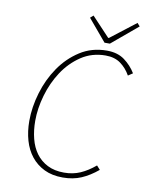

<svg xmlns="http://www.w3.org/2000/svg" viewBox="-93 -909 785 990"><g transform="rotate(10 300.0 -414.0)"><path d="M304 12Q248 12 207 -8Q166 -28 138.5 -62.5Q111 -97 97.5 -144Q84 -191 84 -246Q84 -318 106.5 -393.5Q129 -469 171.5 -531Q214 -593 275.5 -632.5Q337 -672 416 -672Q472 -672 508.5 -645Q545 -618 568 -580L544 -564Q524 -600 492.5 -623Q461 -646 414 -646Q342 -646 286 -608.5Q230 -571 192 -513Q154 -455 134 -385.5Q114 -316 114 -252Q114 -202 125 -158.5Q136 -115 159.5 -83Q183 -51 219.5 -32.5Q256 -14 306 -14Q353 -14 391.5 -31Q430 -48 468 -80L486 -60Q444 -25 401 -6.5Q358 12 304 12ZM396 -710 300 -824 316 -838 410 -738H414L546 -840L560 -824L424 -710Z"/></g></svg>

Font: Source Code Pro ExtraLight
Style: Italic
Weight: 200
Italic angle: -11°
Monospace: yes
Designer: Paul D. Hunt, Teo Tuominen
Foundry: Adobe Systems Incorporated
Version: Version 1.050;PS 1.000;hotconv 16.6.51;makeotf.lib2.5.65220